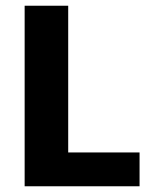

<svg xmlns="http://www.w3.org/2000/svg" viewBox="-20 -650 512 670"><path d="M66 -630H218V-118H467V0H66Z"/></svg>

Font: Mukta Vaani ExtraBold
Style: Regular
Weight: 800
Designer: Noopur Datye, Girish Dalvi, Yashodeep Gholap, Pallavi Karambelkar
Foundry: Ek Type
Version: Version 2.538;PS 1.000;hotconv 16.6.51;makeotf.lib2.5.65220;